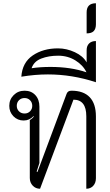

<svg xmlns="http://www.w3.org/2000/svg" viewBox="-20 -1150 676 1179"><path d="M163 -57V-413Q179 -422 188 -435L186 -437Q161 -410 125 -410Q88 -410 62.5 -436Q37 -462 37 -500Q37 -539 64 -566Q91 -593 131 -593Q172 -593 197 -566Q222 -539 222 -495V-149L205 -96L210 -94L389 -574Q393 -584 400 -588.5Q407 -593 419 -593Q493 -593 531 -553Q569 -513 569 -435V-56Q569 -27 552.5 -9Q536 9 510 9V-436Q510 -538 431 -538L226 9Q199 9 181 -10Q163 -29 163 -57ZM178 -500Q178 -521 164.5 -534.5Q151 -548 131 -548Q110 -548 96.5 -534.5Q83 -521 83 -500Q83 -480 96.5 -466.5Q110 -453 131 -453Q151 -453 164.5 -466.5Q178 -480 178 -500Z M336 -853Q389 -853 439.5 -829.5Q490 -806 512 -767V-842Q512 -868 527 -883Q542 -898 569 -898V-645Q423 -693 274 -693Q195 -693 111 -679Q117 -766 181 -809.5Q245 -853 336 -853ZM290 -739Q415 -739 511 -706Q490 -750 443 -779Q396 -808 337 -808Q279 -808 233.5 -790.5Q188 -773 174 -731Q225 -739 290 -739Z M512 -1074Q512 -1130 569 -1130V-1001Q569 -973 555.5 -959Q542 -945 512 -945Z"/></svg>

Font: K2D ExtraLight
Style: Regular
Weight: 275
Designer: Katatrad Aksorn Co.,Ltd.
Foundry: Cadson Demak Co.,Ltd.
Version: Version 1.000; ttfautohint (v1.6)